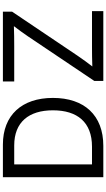

<svg xmlns="http://www.w3.org/2000/svg" viewBox="291 -1060 768 1391"><g transform="rotate(-90 675.5 -364.0)"><path d="M314.9 0C536.6 0 662.1 -137.7 662.1 -365.2C662.1 -590.8 536.6 -727.5 324.2 -727.5H87.9V0ZM785.2 0H1291V-82H1034.2C985.8 -82 938 -81.5 890.1 -79.6C916.5 -114.3 942.9 -149.9 966.8 -185.1L1287.1 -661.1V-727.5H781.2V-645.5H1036.6C1085 -645.5 1133.8 -646 1182.1 -647.9C1157.2 -615.2 1132.3 -582 1110.4 -549.3L785.2 -65.4ZM180.7 -82V-645.5H317.9C486.3 -645.5 572.3 -540 572.3 -365.2C572.3 -188.5 486.3 -82 309.1 -82Z"/></g></svg>

Font: Raveo
Style: Regular
Weight: 400
Designer: Jakub Foglar, Rasmus Andersson (Inter)
Foundry: Jakubfoglar.com
Version: Version 1.100;Glyphs 3.2.3 (3260)